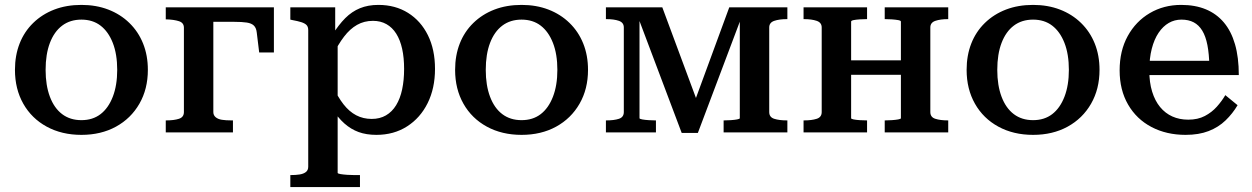

<svg xmlns="http://www.w3.org/2000/svg" viewBox="-20 -540 5106 783"><path d="M583 -255Q583 -177 548.5 -117Q514 -57 453 -23.5Q392 10 312 10Q232 10 170.5 -23.5Q109 -57 75 -117Q41 -177 41 -255Q41 -314 60 -362.5Q79 -411 115.5 -446.5Q152 -482 201.5 -501Q251 -520 312 -520Q372 -520 421.5 -501Q471 -482 507.5 -446.5Q544 -411 563.5 -362.5Q583 -314 583 -255ZM166 -255Q166 -192 183.5 -145.5Q201 -99 233.5 -74.5Q266 -50 312 -50Q358 -50 390 -74.5Q422 -99 440 -145.5Q458 -192 458 -255Q458 -319 440 -365Q422 -411 390 -435.5Q358 -460 312 -460Q266 -460 233.5 -435.5Q201 -411 183.5 -365Q166 -319 166 -255Z M730 -83V-427Q730 -447 710 -453.5Q690 -460 659 -461H656V-510H850V-83Q850 -70 859.5 -62Q869 -54 885 -51.5Q901 -49 923 -49H930V0H656V-49H658Q689 -49 709.5 -55.5Q730 -62 730 -83ZM797 -451V-510H1097V-326H1037L1027 -408Q1025 -426 1015.5 -435.5Q1006 -445 986.5 -448Q967 -451 935 -451Z M1448 223H1164V174H1165Q1186 174 1202 171.5Q1218 169 1227.5 161.5Q1237 154 1237 140V-417Q1237 -431 1230 -438Q1223 -445 1209 -449.5Q1195 -454 1173 -458L1164 -460V-510H1347V-383L1357 -376V165Q1357 168 1369 170Q1381 172 1397 173Q1413 174 1426 174H1448ZM1515 10Q1474 10 1442.5 -1.5Q1411 -13 1384.5 -36.5Q1358 -60 1334 -97L1338 -187Q1358 -144 1381 -114.5Q1404 -85 1432.5 -70Q1461 -55 1496 -55Q1529 -55 1554 -69.5Q1579 -84 1595.5 -111Q1612 -138 1620 -175.5Q1628 -213 1628 -259Q1628 -305 1620 -341Q1612 -377 1596 -402.5Q1580 -428 1556 -441.5Q1532 -455 1501 -455Q1465 -455 1436 -438.5Q1407 -422 1383 -390.5Q1359 -359 1337 -314L1334 -396Q1361 -439 1388 -466Q1415 -493 1448 -506.5Q1481 -520 1523 -520Q1592 -520 1644 -487.5Q1696 -455 1725 -396.5Q1754 -338 1754 -259Q1754 -180 1724 -119.5Q1694 -59 1640 -24.5Q1586 10 1515 10Z M2378 -255Q2378 -177 2343.5 -117Q2309 -57 2248 -23.5Q2187 10 2107 10Q2027 10 1965.5 -23.5Q1904 -57 1870 -117Q1836 -177 1836 -255Q1836 -314 1855 -362.5Q1874 -411 1910.5 -446.5Q1947 -482 1996.5 -501Q2046 -520 2107 -520Q2167 -520 2216.5 -501Q2266 -482 2302.5 -446.5Q2339 -411 2358.5 -362.5Q2378 -314 2378 -255ZM1961 -255Q1961 -192 1978.5 -145.5Q1996 -99 2028.5 -74.5Q2061 -50 2107 -50Q2153 -50 2185 -74.5Q2217 -99 2235 -145.5Q2253 -192 2253 -255Q2253 -319 2235 -365Q2217 -411 2185 -435.5Q2153 -460 2107 -460Q2061 -460 2028.5 -435.5Q1996 -411 1978.5 -365Q1961 -319 1961 -255Z M2681 -510 2831 -106 2800 -91 2954 -510H3191V-462H3189Q3158 -462 3137.5 -455Q3117 -448 3117 -428V-83Q3117 -62 3137.5 -55.5Q3158 -49 3189 -49H3191V0H2931V-49H2933Q2946 -49 2960.5 -50Q2975 -51 2986 -53Q2997 -55 2997 -58V-488L3010 -486L2826 2H2760L2576 -486L2588 -488V-58Q2588 -55 2599 -53Q2610 -51 2625 -50Q2640 -49 2652 -49H2655V0H2451V-49H2453Q2484 -49 2504 -55.5Q2524 -62 2524 -83V-428Q2524 -448 2504 -455Q2484 -462 2453 -462H2451V-510Z M3331 -83V-428Q3331 -448 3310.5 -455Q3290 -462 3259 -462H3257V-510H3516V-462H3514Q3501 -462 3486 -461Q3471 -460 3461 -458Q3451 -456 3451 -452V-58Q3451 -55 3461 -53Q3471 -51 3486 -50Q3501 -49 3514 -49H3516V0H3257V-49H3259Q3290 -49 3310.5 -55.5Q3331 -62 3331 -83ZM3654 -58V-452Q3654 -456 3643 -458Q3632 -460 3617 -461Q3602 -462 3590 -462H3588V-510H3847V-462H3846Q3815 -462 3794.5 -455Q3774 -448 3774 -428V-83Q3774 -62 3794.5 -55.5Q3815 -49 3846 -49H3847V0H3588V-49H3590Q3602 -49 3617 -50Q3632 -51 3643 -53Q3654 -55 3654 -58ZM3411 -235V-294H3703V-235Z M4464 -255Q4464 -177 4429.5 -117Q4395 -57 4334 -23.5Q4273 10 4193 10Q4113 10 4051.5 -23.5Q3990 -57 3956 -117Q3922 -177 3922 -255Q3922 -314 3941 -362.5Q3960 -411 3996.5 -446.5Q4033 -482 4082.5 -501Q4132 -520 4193 -520Q4253 -520 4302.5 -501Q4352 -482 4388.5 -446.5Q4425 -411 4444.5 -362.5Q4464 -314 4464 -255ZM4047 -255Q4047 -192 4064.5 -145.5Q4082 -99 4114.5 -74.5Q4147 -50 4193 -50Q4239 -50 4271 -74.5Q4303 -99 4321 -145.5Q4339 -192 4339 -255Q4339 -319 4321 -365Q4303 -411 4271 -435.5Q4239 -460 4193 -460Q4147 -460 4114.5 -435.5Q4082 -411 4064.5 -365Q4047 -319 4047 -255Z M4667 -252Q4667 -204 4678.5 -166.5Q4690 -129 4711 -103.5Q4732 -78 4761 -65Q4790 -52 4826 -52Q4865 -52 4893.5 -67Q4922 -82 4942.5 -105Q4963 -128 4977 -152L5027 -111Q5007 -77 4978 -49Q4949 -21 4909 -5.5Q4869 10 4815 10Q4737 10 4676 -22Q4615 -54 4580.5 -113.5Q4546 -173 4546 -253Q4546 -333 4579 -393Q4612 -453 4669 -486.5Q4726 -520 4797 -520Q4854 -520 4897.5 -502Q4941 -484 4971 -448.5Q5001 -413 5016.5 -359.5Q5032 -306 5032 -234H4646L4645 -292H4939L4912 -269Q4911 -320 4904 -356Q4897 -392 4883 -415Q4869 -438 4848 -449Q4827 -460 4798 -460Q4770 -460 4746.5 -446.5Q4723 -433 4705 -406.5Q4687 -380 4677 -341Q4667 -302 4667 -252Z"/></svg>

Font: Roboto Serif 36pt Medium
Style: Regular
Weight: 500
Designer: Greg Gazdowicz
Foundry: Commercial Type
Version: Version 1.008